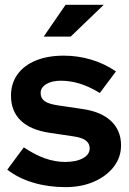

<svg xmlns="http://www.w3.org/2000/svg" viewBox="-20 -758 531 788"><path d="M248.8 10Q177.5 10 116.2 -8.4Q54.9 -26.7 9.9 -61.6L77.7 -153.2Q123.5 -122.6 164.8 -108Q206 -93.4 247.2 -93.4Q292.9 -93.4 320.5 -108.7Q348.1 -124 348.1 -149Q348.1 -169.1 332.4 -181.2Q316.7 -193.3 283 -198.1L183.2 -213Q105.3 -224.7 65.2 -263.3Q25.1 -302 25.1 -365Q25.1 -415.6 51.6 -452.5Q78.1 -489.5 126.7 -509.5Q175.3 -529.6 241.8 -529.6Q298.9 -529.6 353.3 -513.6Q407.8 -497.6 455.9 -465L389.7 -376.4Q347 -402.5 307.9 -414.6Q268.7 -426.7 229.2 -426.7Q192.2 -426.7 169.5 -412.6Q146.8 -398.6 146.8 -375.9Q146.8 -354.7 163.1 -343Q179.3 -331.2 217.6 -325.6L317.5 -310.8Q394.6 -300 435.7 -261.4Q476.8 -222.7 476.8 -161.6Q476.8 -112.2 446.9 -73.6Q417.1 -35 365.8 -12.5Q314.6 10 248.8 10ZM159.4 -607.9 249.1 -738.2H405.7L270.2 -607.9Z"/></svg>

Font: Red Hat Display VF
Style: Regular
Weight: 300
Designer: Pentagram, MCKL
Foundry: Pentagram, MCKL
Version: Version 1.023